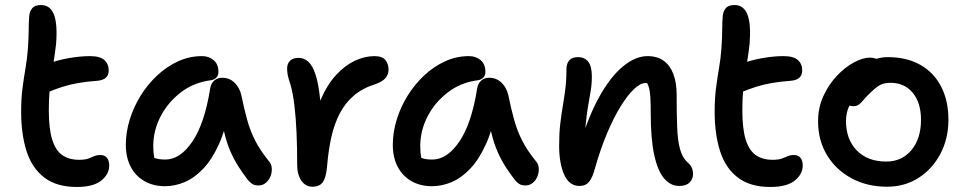

<svg xmlns="http://www.w3.org/2000/svg" viewBox="-20 -730 3841 763"><path d="M285 13Q205 13 156 -24.5Q107 -62 85.5 -129.5Q64 -197 64 -286Q64 -339 69.5 -380.5Q75 -422 81.5 -460Q88 -498 91 -538Q94 -584 94 -612Q94 -640 96 -665Q97 -683 107.5 -696.5Q118 -710 143 -710Q179 -710 194 -673Q209 -636 203 -557Q199 -521 194 -490.5Q189 -460 184.5 -430.5Q180 -401 177 -367.5Q174 -334 174 -291Q174 -218 187.5 -175Q201 -132 227.5 -113.5Q254 -95 294 -95Q318 -95 331.5 -100Q345 -105 355 -109.5Q365 -114 378 -114Q396 -114 405 -103Q414 -92 414 -72Q414 -38 382.5 -12.5Q351 13 285 13ZM169 -363Q137 -349 120 -362Q103 -375 103 -399Q103 -423 113.5 -441.5Q124 -460 166 -475Q204 -490 250.5 -498.5Q297 -507 338 -507Q377 -507 394.5 -491.5Q412 -476 412 -450Q412 -431 400.5 -421Q389 -411 367 -409Q324 -406 290.5 -400Q257 -394 228.5 -385Q200 -376 169 -363Z M636 10Q589 10 553.5 -10.5Q518 -31 499 -68Q480 -105 480 -155Q480 -204 495.5 -254.5Q511 -305 539 -350Q567 -395 605 -430.5Q643 -466 688 -486.5Q733 -507 783 -507Q810 -507 829 -491Q848 -475 848 -444Q848 -431 840 -422Q832 -413 817 -411Q749 -402 697.5 -362Q646 -322 617.5 -266Q589 -210 589 -149Q589 -124 593 -103.5Q597 -83 611 -51L554 -131Q577 -109 593.5 -102.5Q610 -96 637 -96Q696 -96 744.5 -167.5Q793 -239 815 -377Q818 -398 831 -409.5Q844 -421 863 -421Q892 -421 912 -401.5Q932 -382 939 -352Q950 -298 962 -254.5Q974 -211 994 -171.5Q1014 -132 1049 -89Q1059 -78 1060 -61.5Q1061 -45 1055 -29.5Q1049 -14 1036.5 -3.5Q1024 7 1007 7Q992 7 982.5 1Q973 -5 965 -15Q945 -41 928 -67.5Q911 -94 896.5 -126.5Q882 -159 871.5 -202.5Q861 -246 854 -305L893 -307Q878 -219 850.5 -158Q823 -97 788 -60Q753 -23 714 -6.5Q675 10 636 10Z M1221 12Q1203 12 1189.5 1Q1176 -10 1168.5 -29.5Q1161 -49 1161 -74Q1161 -141 1158.5 -201Q1156 -261 1150 -311Q1144 -361 1134 -395Q1126 -419 1123.5 -431.5Q1121 -444 1121 -458Q1121 -476 1132 -488Q1143 -500 1167 -500Q1188 -500 1205 -485Q1222 -470 1234 -433.5Q1246 -397 1252.5 -333Q1259 -269 1258 -170L1217 -187Q1228 -273 1254.5 -334Q1281 -395 1316.5 -433Q1352 -471 1391 -489Q1430 -507 1468 -507Q1499 -507 1511.5 -491.5Q1524 -476 1524 -453Q1524 -435 1512.5 -420.5Q1501 -406 1473 -396Q1421 -380 1386 -350Q1351 -320 1329.5 -278Q1308 -236 1296.5 -184Q1285 -132 1280 -71Q1277 -38 1270 -20Q1263 -2 1251 5Q1239 12 1221 12Z M1697 10Q1650 10 1614.5 -10.5Q1579 -31 1560 -68Q1541 -105 1541 -155Q1541 -204 1556.5 -254.5Q1572 -305 1600 -350Q1628 -395 1666 -430.5Q1704 -466 1749 -486.5Q1794 -507 1844 -507Q1871 -507 1890 -491Q1909 -475 1909 -444Q1909 -431 1901 -422Q1893 -413 1878 -411Q1810 -402 1758.5 -362Q1707 -322 1678.5 -266Q1650 -210 1650 -149Q1650 -124 1654 -103.5Q1658 -83 1672 -51L1615 -131Q1638 -109 1654.5 -102.5Q1671 -96 1698 -96Q1757 -96 1805.5 -167.5Q1854 -239 1876 -377Q1879 -398 1892 -409.5Q1905 -421 1924 -421Q1953 -421 1973 -401.5Q1993 -382 2000 -352Q2011 -298 2023 -254.5Q2035 -211 2055 -171.5Q2075 -132 2110 -89Q2120 -78 2121 -61.5Q2122 -45 2116 -29.5Q2110 -14 2097.5 -3.5Q2085 7 2068 7Q2053 7 2043.5 1Q2034 -5 2026 -15Q2006 -41 1989 -67.5Q1972 -94 1957.5 -126.5Q1943 -159 1932.5 -202.5Q1922 -246 1915 -305L1954 -307Q1939 -219 1911.5 -158Q1884 -97 1849 -60Q1814 -23 1775 -6.5Q1736 10 1697 10Z M2679 9Q2645 9 2619.5 -20.5Q2594 -50 2580 -113.5Q2566 -177 2566 -279Q2566 -319 2564.5 -343.5Q2563 -368 2558.5 -383Q2554 -398 2546.5 -407.5Q2539 -417 2527 -427Q2549 -428 2564 -422.5Q2579 -417 2587 -403.5Q2595 -390 2594 -364Q2579 -386 2569 -393Q2559 -400 2545 -400Q2525 -400 2499.5 -376Q2474 -352 2446.5 -307.5Q2419 -263 2393 -201.5Q2367 -140 2346 -67Q2335 -24 2321 -7.5Q2307 9 2283 9Q2242 9 2222 -36Q2202 -81 2202 -151Q2202 -201 2206.5 -238.5Q2211 -276 2216.5 -308.5Q2222 -341 2226.5 -375.5Q2231 -410 2231 -454Q2231 -478 2242.5 -490.5Q2254 -503 2277 -503Q2303 -503 2317.5 -485Q2332 -467 2332 -426Q2332 -395 2327 -366.5Q2322 -338 2316.5 -305.5Q2311 -273 2307 -229Q2303 -185 2305 -123L2281 -141Q2315 -261 2360 -342.5Q2405 -424 2455 -465.5Q2505 -507 2553 -507Q2592 -507 2617.5 -488.5Q2643 -470 2656 -435.5Q2669 -401 2669 -353Q2669 -278 2671 -224.5Q2673 -171 2682.5 -137Q2692 -103 2712 -85Q2724 -75 2729 -64Q2734 -53 2734 -37Q2734 -19 2720.5 -5Q2707 9 2679 9Z M3041 13Q2961 13 2912 -24.5Q2863 -62 2841.5 -129.5Q2820 -197 2820 -286Q2820 -339 2825.5 -380.5Q2831 -422 2837.5 -460Q2844 -498 2847 -538Q2850 -584 2850 -612Q2850 -640 2852 -665Q2853 -683 2863.5 -696.5Q2874 -710 2899 -710Q2935 -710 2950 -673Q2965 -636 2959 -557Q2955 -521 2950 -490.5Q2945 -460 2940.5 -430.5Q2936 -401 2933 -367.5Q2930 -334 2930 -291Q2930 -218 2943.5 -175Q2957 -132 2983.5 -113.5Q3010 -95 3050 -95Q3074 -95 3087.5 -100Q3101 -105 3111 -109.5Q3121 -114 3134 -114Q3152 -114 3161 -103Q3170 -92 3170 -72Q3170 -38 3138.5 -12.5Q3107 13 3041 13ZM2925 -363Q2893 -349 2876 -362Q2859 -375 2859 -399Q2859 -423 2869.5 -441.5Q2880 -460 2922 -475Q2960 -490 3006.5 -498.5Q3053 -507 3094 -507Q3133 -507 3150.5 -491.5Q3168 -476 3168 -450Q3168 -431 3156.5 -421Q3145 -411 3123 -409Q3080 -406 3046.5 -400Q3013 -394 2984.5 -385Q2956 -376 2925 -363Z M3505 12Q3426 12 3364 -21.5Q3302 -55 3266.5 -113.5Q3231 -172 3231 -248Q3231 -302 3252 -348Q3273 -394 3305.5 -428.5Q3338 -463 3373.5 -482Q3409 -501 3437 -501Q3450 -501 3460.5 -497Q3471 -493 3477 -485Q3483 -477 3483 -463Q3483 -437 3472.5 -417.5Q3462 -398 3430 -384Q3401 -368 3381.5 -347.5Q3362 -327 3352 -302.5Q3342 -278 3342 -249Q3342 -176 3385 -132Q3428 -88 3502 -88Q3564 -88 3602 -133.5Q3640 -179 3640 -254Q3640 -322 3607 -361.5Q3574 -401 3519 -401Q3490 -401 3472 -389Q3454 -377 3434 -357Q3419 -342 3410 -331Q3401 -320 3392.5 -314Q3384 -308 3370 -308Q3354 -308 3344 -318.5Q3334 -329 3334 -356Q3334 -380 3349 -406Q3364 -432 3388.5 -454Q3413 -476 3444 -489.5Q3475 -503 3507 -503Q3583 -503 3637 -472.5Q3691 -442 3720 -386Q3749 -330 3749 -254Q3749 -179 3717 -118.5Q3685 -58 3630 -23Q3575 12 3505 12Z"/></svg>

Font: Shantell Sans Medium
Style: Regular
Weight: 500
Designer: Stephen Nixon, Anya Danilova, Shantell Martin
Foundry: Arrow Type
Version: Version 1.011;[c5ecc13dd]